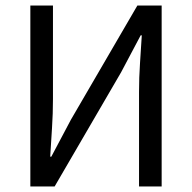

<svg xmlns="http://www.w3.org/2000/svg" viewBox="-20 -676 696 696"><path d="M90 0V-656H172V-317Q172 -265 168.5 -211.5Q165 -158 162 -108H166L237 -242L478 -656H566V0H484V-343Q484 -395 487.5 -446.5Q491 -498 494 -548H490L419 -414L178 0Z"/></svg>

Font: Processing Sans Pro
Style: Regular
Weight: 400
Designer: Paul D. Hunt
Foundry: Adobe Systems Incorporated
Version: Version 2.020;PS 2.000;hotconv 1.0.86;makeotf.lib2.5.63406